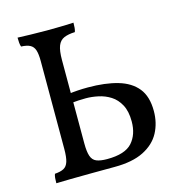

<svg xmlns="http://www.w3.org/2000/svg" viewBox="-102 -772 826 869"><g transform="rotate(-15 311.0 -338.0)"><path d="M56 3Q56 -11 57 -21.5Q58 -32 61 -40Q88 -42 103 -50Q118 -58 124.5 -78.5Q131 -99 131 -138V-549Q131 -583 125 -601Q119 -619 104 -627Q89 -635 62 -636Q59 -644 58 -655Q57 -666 57 -679Q77 -678 117.5 -677Q158 -676 193 -676Q217 -676 240 -676.5Q263 -677 283.5 -677.5Q304 -678 319 -679Q319 -666 318 -655Q317 -644 314 -636Q283 -635 263 -626.5Q243 -618 234 -595.5Q225 -573 225 -529V-138Q225 -100 232 -79Q239 -58 257 -50.5Q275 -43 307 -43Q391 -43 424.5 -80.5Q458 -118 458 -179Q458 -227 441.5 -257.5Q425 -288 399 -304.5Q373 -321 342.5 -327.5Q312 -334 284 -334Q269 -334 250 -333Q231 -332 213 -330V-373Q236 -376 258.5 -377.5Q281 -379 306 -379Q387 -379 445.5 -362Q504 -345 535.5 -306Q567 -267 567 -199Q567 -143 543 -98Q519 -53 466.5 -26.5Q414 0 330 0Q273 0 219.5 0.5Q166 1 123.5 1.5Q81 2 56 3Z"/></g></svg>

Font: Vollkorn
Style: Regular
Weight: 400
Designer: Friedrich Althausen
Foundry: Friedrich Althausen
Version: Version 5.001